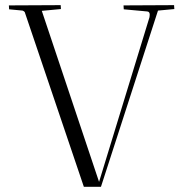

<svg xmlns="http://www.w3.org/2000/svg" viewBox="-20 -720 708 740"><path d="M303.2 0 75.2 -673.8Q71.3 -677.7 66.9 -679.2L15.1 -684.1Q14.2 -689.9 14.2 -699.2L213.9 -700.2Q213.9 -699.2 214.4 -692.4Q214.8 -685.5 214.8 -685.1L141.1 -678.2L361.8 -19L556.2 -653.8L557.1 -663.1Q557.1 -674.8 547.9 -675.8L457 -684.1Q456.1 -689.9 456.1 -699.2L650.9 -700.2Q650.9 -699.2 651.4 -692.4Q651.9 -685.5 651.9 -685.1L588.9 -679.2L369.1 0Z"/></svg>

Font: Antic Didone
Style: Regular
Weight: 400
Designer: Santiago Orozco
Foundry: Santiago Orozco
Version: Version 2.000